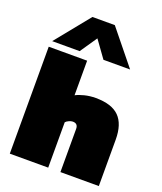

<svg xmlns="http://www.w3.org/2000/svg" viewBox="-165 -1033 957 1137"><g transform="rotate(20 313.0 -464.0)"><path d="M43 -712 218 -928H359L534 -712H366L289 -819L216 -712ZM35 0V-674H277V-456Q297 -467 330.5 -475.5Q364 -484 401 -484Q502 -484 549 -437Q596 -390 596 -292V0H354V-272Q354 -306 321 -306Q311 -306 297.5 -300Q284 -294 277 -286V0Z"/></g></svg>

Font: Kanit Black
Style: Regular
Weight: 900
Designer: Katatrad Team
Foundry: CadsonDemak
Version: Version 2.000; ttfautohint (v1.8.3)